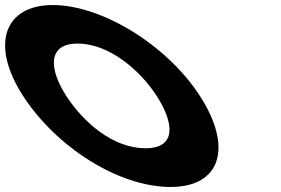

<svg xmlns="http://www.w3.org/2000/svg" viewBox="-260 -747 1122 767"><path d="M-167.9 -363.9C-35.2 -159.1 213.9 -0.1 421.3 -0.1C622.8 -0.1 671.1 -159.1 538.5 -363.9C405.8 -568.8 145.3 -726.9 -49.4 -726.9C-242.3 -726.9 -300.6 -568.8 -167.9 -363.9ZM4.7 -363.9C-63.1 -468.5 -73 -573 50.3 -573C174.4 -573 298.2 -468.5 365.9 -363.9C433.6 -259.4 448.6 -154.8 321.1 -154.8C190.2 -154.8 72.4 -259.4 4.7 -363.9Z"/></svg>

Font: Hussar
Style: BdOpOblSeven
Weight: 700
Foundry: Cannot Into Space Fonts
Version: Version 2.00